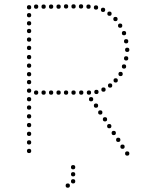

<svg xmlns="http://www.w3.org/2000/svg" viewBox="-20 -724 692 898"><path d="M322 68Q312 68 312 58Q312 48 322 48Q332 48 332 58Q332 68 322 68ZM322 101Q312 101 312 91Q312 81 322 81Q332 81 332 91Q332 101 322 101ZM322 134Q312 134 312 124Q312 114 322 114Q332 114 332 124Q332 134 322 134ZM297 154Q287 154 287 144Q287 134 297 134Q307 134 307 144Q307 154 297 154ZM116 -211Q106 -211 106 -221Q106 -231 116 -231Q126 -231 126 -221Q126 -211 116 -211ZM116 -170Q106 -170 106 -180Q106 -190 116 -190Q126 -190 126 -180Q126 -170 116 -170ZM116 -129Q106 -129 106 -139Q106 -149 116 -149Q126 -149 126 -139Q126 -129 116 -129ZM116 -88Q106 -88 106 -98Q106 -108 116 -108Q126 -108 126 -98Q126 -88 116 -88ZM116 -529Q106 -529 106 -539Q106 -549 116 -549Q126 -549 126 -539Q126 -529 116 -529ZM116 -490Q106 -490 106 -500Q106 -510 116 -510Q126 -510 126 -500Q126 -490 116 -490ZM116 -447Q106 -447 106 -457Q106 -467 116 -467Q126 -467 126 -457Q126 -447 116 -447ZM116 -367Q106 -367 106 -377Q106 -387 116 -387Q126 -387 126 -377Q126 -367 116 -367ZM116 -330Q106 -330 106 -340Q106 -350 116 -350Q126 -350 126 -340Q126 -330 116 -330ZM116 -290Q106 -290 106 -300Q106 -310 116 -310Q126 -310 126 -300Q126 -290 116 -290ZM116 -250Q106 -250 106 -260Q106 -270 116 -270Q126 -270 126 -260Q126 -250 116 -250ZM116 -680Q106 -680 106 -690Q106 -700 116 -700Q126 -700 126 -690Q126 -680 116 -680ZM116 -643Q106 -643 106 -653Q106 -663 116 -663Q126 -663 126 -653Q126 -643 116 -643ZM116 -605Q106 -605 106 -615Q106 -625 116 -625Q126 -625 126 -615Q126 -605 116 -605ZM116 -569Q106 -569 106 -579Q106 -589 116 -589Q126 -589 126 -579Q126 -569 116 -569ZM116 -407Q106 -407 106 -417Q106 -427 116 -427Q126 -427 126 -417Q126 -407 116 -407ZM116 -48Q106 -48 106 -58Q106 -68 116 -68Q126 -68 126 -58Q126 -48 116 -48ZM116 -8Q106 -8 106 -18Q106 -28 116 -28Q126 -28 126 -18Q126 -8 116 -8ZM149 -683Q139 -683 139 -693Q139 -703 149 -703Q159 -703 159 -693Q159 -683 149 -683ZM184 -683Q174 -683 174 -693Q174 -703 184 -703Q194 -703 194 -693Q194 -683 184 -683ZM219 -683Q209 -683 209 -693Q209 -703 219 -703Q229 -703 229 -693Q229 -683 219 -683ZM254 -683Q244 -683 244 -693Q244 -703 254 -703Q264 -703 264 -693Q264 -683 254 -683ZM289 -684Q279 -684 279 -694Q279 -704 289 -704Q299 -704 299 -694Q299 -684 289 -684ZM324 -684Q314 -684 314 -694Q314 -704 324 -704Q334 -704 334 -694Q334 -684 324 -684ZM359 -684Q349 -684 349 -694Q349 -704 359 -704Q369 -704 369 -694Q369 -684 359 -684ZM394 -683Q384 -683 384 -693Q384 -703 394 -703Q404 -703 404 -693Q404 -683 394 -683ZM429 -679Q419 -679 419 -689Q419 -699 429 -699Q439 -699 439 -689Q439 -679 429 -679ZM149 -281Q139 -281 139 -291Q139 -301 149 -301Q159 -301 159 -291Q159 -281 149 -281ZM184 -281Q174 -281 174 -291Q174 -301 184 -301Q194 -301 194 -291Q194 -281 184 -281ZM219 -281Q209 -281 209 -291Q209 -301 219 -301Q229 -301 229 -291Q229 -281 219 -281ZM254 -281Q244 -281 244 -291Q244 -301 254 -301Q264 -301 264 -291Q264 -281 254 -281ZM289 -281Q279 -281 279 -291Q279 -301 289 -301Q299 -301 299 -291Q299 -281 289 -281ZM324 -281Q314 -281 314 -291Q314 -301 324 -301Q334 -301 334 -291Q334 -281 324 -281ZM360 -281Q350 -281 350 -291Q350 -301 360 -301Q370 -301 370 -291Q370 -281 360 -281ZM396 -281Q386 -281 386 -291Q386 -301 396 -301Q406 -301 406 -291Q406 -281 396 -281ZM431 -284Q421 -284 421 -294Q421 -304 431 -304Q441 -304 441 -294Q441 -284 431 -284ZM462 -668Q452 -668 452 -678Q452 -688 462 -688Q472 -688 472 -678Q472 -668 462 -668ZM464 -315Q474 -315 474 -305Q474 -295 464 -295Q454 -295 454 -305Q454 -315 464 -315ZM492 -670Q502 -670 502 -660Q502 -650 492 -650Q482 -650 482 -660Q482 -670 492 -670ZM520 -645Q530 -645 530 -635Q530 -625 520 -625Q510 -625 510 -635Q510 -645 520 -645ZM542 -614Q552 -614 552 -604Q552 -594 542 -594Q532 -594 532 -604Q532 -614 542 -614ZM560 -579Q570 -579 570 -569Q570 -559 560 -559Q550 -559 550 -569Q550 -579 560 -579ZM570 -541Q580 -541 580 -531Q580 -521 570 -521Q560 -521 560 -531Q560 -541 570 -541ZM575 -501Q585 -501 585 -491Q585 -481 575 -481Q565 -481 565 -491Q565 -501 575 -501ZM570 -461Q580 -461 580 -451Q580 -441 570 -441Q560 -441 560 -451Q560 -461 570 -461ZM560 -423Q570 -423 570 -413Q570 -403 560 -403Q550 -403 550 -413Q550 -423 560 -423ZM544 -388Q554 -388 554 -378Q554 -368 544 -368Q534 -368 534 -378Q534 -388 544 -388ZM521 -358Q531 -358 531 -348Q531 -338 521 -338Q511 -338 511 -348Q511 -358 521 -358ZM495 -334Q505 -334 505 -324Q505 -314 495 -314Q485 -314 485 -324Q485 -334 495 -334ZM429 -220Q419 -220 419 -230Q419 -240 429 -240Q439 -240 439 -230Q439 -220 429 -220ZM449 -188Q439 -188 439 -198Q439 -208 449 -208Q459 -208 459 -198Q459 -188 449 -188ZM512 -92Q502 -92 502 -102Q502 -112 512 -112Q522 -112 522 -102Q522 -92 512 -92ZM533 -60Q523 -60 523 -70Q523 -80 533 -80Q543 -80 543 -70Q543 -60 533 -60ZM471 -156Q461 -156 461 -166Q461 -176 471 -176Q481 -176 481 -166Q481 -156 471 -156ZM491 -124Q481 -124 481 -134Q481 -144 491 -144Q501 -144 501 -134Q501 -124 491 -124ZM553 -28Q543 -28 543 -38Q543 -48 553 -48Q563 -48 563 -38Q563 -28 553 -28ZM575 4Q565 4 565 -6Q565 -16 575 -16Q585 -16 585 -6Q585 4 575 4ZM406 -250Q396 -250 396 -260Q396 -270 406 -270Q416 -270 416 -260Q416 -250 406 -250Z"/></svg>

Font: Raleway Dots 
Style: Regular
Weight: 400
Version: Version 1.000